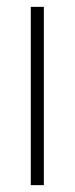

<svg xmlns="http://www.w3.org/2000/svg" viewBox="-20 -540 218 560"><path d="M69.8 0V-520H107.9V0Z"/></svg>

Font: Ribes
Style: Regular
Weight: 400
Designer: Luigi Gorlero
Foundry: Collletttivo
Version: Version 2.100;Glyphs 3.2 (3217)